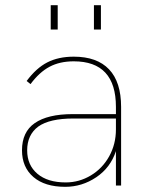

<svg xmlns="http://www.w3.org/2000/svg" viewBox="-20 -717 572 742"><path d="M428 -133Q407 -69 352 -32Q297 5 232 5Q153 5 109 -33Q65 -71 65 -136Q65 -207 114 -241Q164 -276 261 -276H428V-304Q428 -480 265 -480Q211 -480 171.5 -459Q132 -438 98 -392L83 -404Q120 -454 163 -476Q206 -498 265 -498Q355 -498 401.5 -449Q448 -400 448 -304V0H428ZM234 -12Q286 -12 331 -39Q376 -66 402 -113Q428 -160 428 -217V-259H263Q172 -259 128 -228Q85 -196 85 -136Q85 -79 124.5 -45.5Q164 -12 234 -12ZM343 -697H370V-603H343ZM176 -697H203V-603H176Z"/></svg>

Font: Hanken Grotesk Thin
Style: Regular
Weight: 100
Designer: Alfredo Marco Pradil
Foundry: Hanken Design Co.
Version: Version 3.014